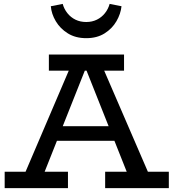

<svg xmlns="http://www.w3.org/2000/svg" viewBox="-20 -966 891 986"><path d="M83 -18 351 -645H497L768 -18H657L409 -642H431L183 -18ZM4 0V-84H329V0ZM238 -243 261 -318H583L605 -243ZM520 0V-84H847V0ZM231 -603V-686H617V-603ZM423 -770Q368 -770 328.5 -794.5Q289 -819 266.5 -857Q244 -895 241 -934L302 -946Q309 -920 326 -898.5Q343 -877 367.5 -865Q392 -853 423 -853Q453 -853 477.5 -865Q502 -877 519 -898.5Q536 -920 543 -946L604 -934Q600 -895 578 -857Q556 -819 517 -794.5Q478 -770 423 -770Z"/></svg>

Font: BioRhyme
Style: Regular
Weight: 400
Designer: Aoife Mooney
Foundry: Aoife Mooney Type
Version: Version 1.600;gftools[0.9.33]